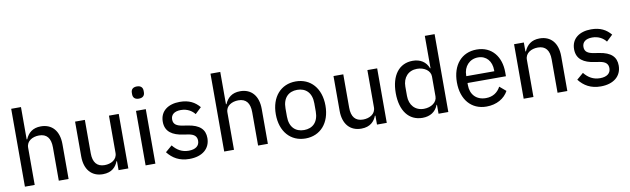

<svg xmlns="http://www.w3.org/2000/svg" viewBox="-45 -1263 5892 1797"><g transform="rotate(-10 2901.5 -365.0)"><path d="M82 0H175V-355C175 -418 234 -449 295 -449C368 -449 404 -404 404 -317V0H497V-331C497 -457 432 -530 326 -530C248 -530 204 -490 180 -433H175V-740H82Z M972 0H1065V-518H972V-164C972 -99 912 -69 853 -69C780 -69 743 -114 743 -201V-518H650V-187C650 -61 716 12 822 12C908 12 948 -35 967 -85H972Z M1276 -626C1315 -626 1332 -647 1332 -677V-691C1332 -721 1315 -742 1276 -742C1237 -742 1220 -721 1220 -691V-677C1220 -647 1237 -626 1276 -626ZM1229 0H1322V-518H1229Z M1645 12C1767 12 1843 -51 1843 -152C1843 -232 1796 -282 1682 -299L1638 -306C1578 -315 1548 -334 1548 -380C1548 -424 1580 -453 1643 -453C1705 -453 1749 -424 1774 -391L1833 -447C1789 -499 1734 -530 1646 -530C1537 -530 1458 -476 1458 -374C1458 -278 1527 -237 1626 -223L1670 -216C1733 -207 1753 -180 1753 -142C1753 -94 1717 -65 1651 -65C1588 -65 1540 -93 1501 -142L1438 -88C1486 -27 1549 12 1645 12Z M1976 0H2069V-355C2069 -418 2128 -449 2189 -449C2262 -449 2298 -404 2298 -317V0H2391V-331C2391 -457 2326 -530 2220 -530C2142 -530 2098 -490 2074 -433H2069V-740H1976Z M2748 12C2889 12 2984 -94 2984 -259C2984 -424 2889 -530 2748 -530C2607 -530 2512 -424 2512 -259C2512 -94 2607 12 2748 12ZM2748 -68C2667 -68 2611 -119 2611 -220V-298C2611 -399 2667 -450 2748 -450C2829 -450 2885 -399 2885 -298V-220C2885 -119 2829 -68 2748 -68Z M3428 0H3521V-518H3428V-164C3428 -99 3368 -69 3309 -69C3236 -69 3199 -114 3199 -201V-518H3106V-187C3106 -61 3172 12 3278 12C3364 12 3404 -35 3423 -85H3428Z M4013 0H4106V-740H4013V-433H4009C3985 -497 3931 -530 3860 -530C3730 -530 3652 -427 3652 -259C3652 -91 3730 12 3860 12C3931 12 3985 -21 4009 -85H4013ZM3887 -69C3804 -69 3751 -128 3751 -215V-303C3751 -390 3804 -449 3887 -449C3957 -449 4013 -409 4013 -354V-164C4013 -109 3957 -69 3887 -69Z M4468 12C4565 12 4640 -33 4676 -100L4616 -151C4588 -98 4541 -67 4476 -67C4383 -67 4330 -129 4330 -215V-236H4695V-275C4695 -420 4613 -530 4468 -530C4324 -530 4233 -423 4233 -259C4233 -95 4324 12 4468 12ZM4468 -455C4546 -455 4596 -397 4596 -311V-301H4330V-308C4330 -393 4387 -455 4468 -455Z M4915 0V-355C4915 -418 4974 -449 5035 -449C5108 -449 5144 -404 5144 -317V0H5237V-331C5237 -457 5172 -530 5066 -530C4988 -530 4944 -490 4920 -433H4915V-518H4822V0Z M5554 12C5676 12 5752 -51 5752 -152C5752 -232 5705 -282 5591 -299L5547 -306C5487 -315 5457 -334 5457 -380C5457 -424 5489 -453 5552 -453C5614 -453 5658 -424 5683 -391L5742 -447C5698 -499 5643 -530 5555 -530C5446 -530 5367 -476 5367 -374C5367 -278 5436 -237 5535 -223L5579 -216C5642 -207 5662 -180 5662 -142C5662 -94 5626 -65 5560 -65C5497 -65 5449 -93 5410 -142L5347 -88C5395 -27 5458 12 5554 12Z"/></g></svg>

Font: IBM Plex Devanagari Text
Style: Regular
Weight: 450
Designer: Mike Abbink, Paul van der Laan, Pieter van Rosmalen, Erin McLaughlin
Foundry: Bold Monday
Version: Version 1.0